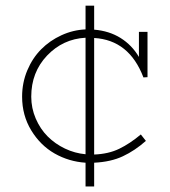

<svg xmlns="http://www.w3.org/2000/svg" viewBox="-20 -654 608 687"><path d="M493.2 -377Q442.4 -510.7 316.9 -518.1V-101.1Q368.2 -103 406.5 -121.6Q444.8 -140.1 483.9 -172.9L502 -149.9Q462.9 -115.2 419.9 -95Q377 -74.7 316.9 -71.8V13.2H286.1V-71.8Q226.6 -75.7 175.5 -104.7Q124.5 -133.8 91.8 -187.5Q59.1 -241.2 59.1 -308.1Q59.1 -357.9 77.6 -402.1Q96.2 -446.3 127.2 -477.5Q158.2 -508.8 199.7 -527.8Q241.2 -546.9 286.1 -548.8V-633.8H316.9V-547.9Q370.6 -543.5 411.4 -518.1Q452.1 -492.7 477.1 -450.2V-540H507.8V-377.9ZM91.8 -308.1Q91.8 -267.1 107.9 -229.7Q124 -192.4 150.6 -165.8Q177.2 -139.2 212.6 -122.3Q248 -105.5 286.1 -102.1V-519Q205.1 -514.6 148.4 -455.1Q91.8 -395.5 91.8 -308.1Z"/></svg>

Font: BioRhyme ExtraLight
Style: Regular
Weight: 275
Designer: Aoife Mooney
Foundry: Aoife Mooney Type
Version: Version 1.500;PS 001.500;hotconv 1.0.88;makeotf.lib2.5.64775